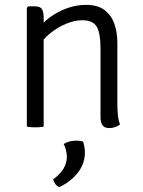

<svg xmlns="http://www.w3.org/2000/svg" viewBox="-20 -519 585 787"><path d="M122 -493Q146 -493 152.5 -480.8Q159 -468.5 159 -445V0Q145.5 3 125 3Q103.5 3 90 0V-487L96 -493ZM461 -93Q461 -69 463.2 -47.2Q465.5 -25.5 472 -9Q464.5 -2.5 452.2 1.8Q440 6 428 6Q408.5 6 400.2 -5.5Q392 -17 392 -40V-321Q392 -382 376.8 -409Q361.5 -436 317 -436Q285.5 -436 250.8 -421.5Q216 -407 186.2 -383Q156.5 -359 140 -330V-405Q172.5 -446.5 225.5 -472.8Q278.5 -499 333 -499Q380.5 -499 408.5 -477.8Q436.5 -456.5 448.8 -421.2Q461 -386 461 -344ZM320 61Q323 67.5 325.5 80.8Q328 94 328 106Q328 151 299.5 188.2Q271 225.5 223 248Q214 245 207.2 235.8Q200.5 226.5 198 216Q254 176 254 123Q254 109.5 250.2 95.5Q246.5 81.5 241 71Q263 57.5 293.5 57.5Q309 57.5 320 61Z"/></svg>

Font: Signika Negative Light
Style: Regular
Weight: 300
Designer: Anna Giedry
Foundry: Anna Giedry
Version: Version 2.001